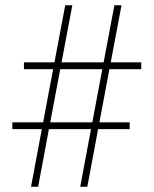

<svg xmlns="http://www.w3.org/2000/svg" viewBox="-20 -710 585 730"><path d="M98 0H125L166 -219H326L285 0H312L353 -219H473V-245H358L396 -447H517V-473H401L442 -690H415L374 -473H214L255 -690H228L187 -473H71V-447H182L144 -245H27V-219H139ZM171 -245 209 -447H369L331 -245Z"/></svg>

Font: Noto Sans Kannada Condensed Thin
Style: Regular
Weight: 100
Width: 3
Designer: Jelle Bosma - Monotype Design Team
Foundry: Monotype Imaging Inc.
Version: Version 2.005